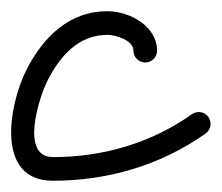

<svg xmlns="http://www.w3.org/2000/svg" viewBox="-25 -297 394 341"><path d="M254 -207C254 -250.1 206.3 -276.1 168.5 -277C98.4 -278.6 50.8 -230.5 21.2 -171.4C-8.1 -112.8 -34.9 24 69 24C166.6 24 260.1 -3.4 340.1 -59.8C349.6 -66.5 351.8 -79.6 345.2 -89.1C338.5 -98.6 325.4 -100.8 315.9 -94.2C243 -42.7 158 -18 69 -18C9.6 -18 45.2 -125.5 58.8 -152.6C80.8 -196.6 114.5 -236.2 167.5 -235C181 -234.7 212 -225.3 212 -207C212 -195.4 221.4 -186 233 -186C244.6 -186 254 -195.4 254 -207Z"/></svg>

Font: FRB American Cursive Guidelines Arrows Medium
Style: Italic
Weight: 500
Italic angle: -25°
Version: Version 2.0;Modular Font Editor K font №1